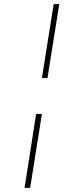

<svg xmlns="http://www.w3.org/2000/svg" viewBox="-20 -817 377 930"><path d="M210 -439H183L240 -797H267ZM126 93H99L155 -265H183Z"/></svg>

Font: Bitter Pro ExtraLight
Style: Italic
Weight: 275
Italic angle: -9°
Designer: Sol Matas, and Bitter project Authors
Foundry: Sol Matas
Version: Version 1.010